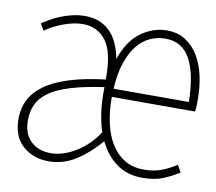

<svg xmlns="http://www.w3.org/2000/svg" viewBox="-62 -561 724 645"><g transform="rotate(10 300.0 -239.0)"><path d="M142 12Q89 12 53.5 -19.5Q18 -51 18 -112Q18 -147 32.5 -176Q47 -205 78.5 -228Q110 -251 160.5 -267Q211 -283 284 -292Q285 -384 256 -423Q227 -462 176 -462Q159 -462 141.5 -458Q124 -454 107 -447.5Q90 -441 75 -433Q60 -425 50 -417L36 -440Q47 -447 62.5 -456Q78 -465 96.5 -472.5Q115 -480 136 -485Q157 -490 180 -490Q228 -490 261 -460.5Q294 -431 307 -366Q329 -431 370.5 -460.5Q412 -490 458 -490Q495 -490 521.5 -473Q548 -456 565.5 -427.5Q583 -399 591.5 -361Q600 -323 600 -282Q600 -273 600 -263Q600 -253 598 -238H314Q314 -189 323 -148.5Q332 -108 350.5 -78.5Q369 -49 396.5 -32.5Q424 -16 462 -16Q497 -16 524.5 -27Q552 -38 572 -52L586 -28Q563 -13 533.5 -0.5Q504 12 461 12Q410 12 373.5 -14.5Q337 -41 315 -87Q280 -45 236.5 -16.5Q193 12 142 12ZM145 -16Q165 -16 187 -23Q209 -30 230 -43Q251 -56 269.5 -74Q288 -92 303 -115Q294 -143 289 -175.5Q284 -208 284 -244V-266Q215 -256 169.5 -242Q124 -228 97.5 -208.5Q71 -189 60.5 -165Q50 -141 50 -112Q50 -66 76 -41Q102 -16 145 -16ZM458 -462Q432 -462 407.5 -451.5Q383 -441 363.5 -417.5Q344 -394 331 -356.5Q318 -319 315 -266H572Q570 -363 542.5 -412.5Q515 -462 458 -462Z"/></g></svg>

Font: Source Code Pro ExtraLight
Style: Regular
Weight: 200
Monospace: yes
Designer: Paul D. Hunt, Teo Tuominen
Foundry: Adobe Systems Incorporated
Version: Version 2.030;PS 1.000;hotconv 16.6.51;makeotf.lib2.5.65220